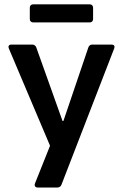

<svg xmlns="http://www.w3.org/2000/svg" viewBox="-20 -671 558 871"><path d="M115.2 -635.7V-585C115.2 -575.2 121.1 -569.3 130.9 -569.3H386.7C396.5 -569.3 402.3 -575.2 402.3 -585V-635.7C402.3 -645.5 396.5 -651.4 386.7 -651.4H130.9C121.1 -651.4 115.2 -645.5 115.2 -635.7ZM151.4 179.7H240.2C249 179.7 255.9 174.8 258.8 167L498 -451.2C502 -462.9 497.1 -468.8 485.4 -468.8H398.4C389.6 -468.8 383.8 -463.9 380.9 -456.1L267.6 -122.1H263.7L144.5 -456.1C141.6 -463.9 134.8 -468.8 126 -468.8H32.2C20.5 -468.8 15.6 -461.9 20.5 -450.2L207 -9.8L138.7 161.1C134.8 171.9 139.6 179.7 151.4 179.7Z"/></svg>

Font: Ed Sans Neue SemiBold
Style: Regular
Weight: 600
Designer: Stephen Hutchings
Version: Version 1.004;PS 001.004;hotconv 1.0.88;makeotf.lib2.5.64775